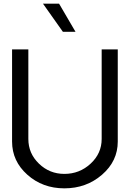

<svg xmlns="http://www.w3.org/2000/svg" viewBox="-20 -1020 735 1050"><path d="M215 -1000H303L393 -846H324ZM332 10Q213 10 129.5 -64.5Q46 -139 46 -246V-750H135V-260Q135 -181 193 -125Q251 -69 332 -69Q415 -69 475.5 -125Q536 -181 536 -260V-750H624V-246Q624 -139 538 -64.5Q452 10 332 10Z"/></svg>

Font: Oakes Grotesk
Style: Regular
Weight: 400
Designer: Samuel Oakes
Foundry: Samuel Oakes
Version: Version 1.000;PS 001.000;hotconv 1.0.88;makeotf.lib2.5.64775